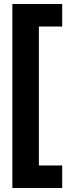

<svg xmlns="http://www.w3.org/2000/svg" viewBox="-20 -696 371 963"><path d="M175 -563V134H292V247H42V-676H292V-563Z"/></svg>

Font: Lalezar
Style: Regular
Weight: 400
Designer: Borna Izadpanah
Foundry: Borna Izadpanah
Version: Version 1.003